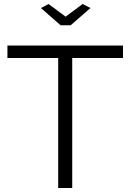

<svg xmlns="http://www.w3.org/2000/svg" viewBox="-20 -937 650 957"><path d="M222 -917 307 -854 392 -917 431 -897 332 -811H282L184 -897ZM593 -648H340V0H270V-648H17V-710H593Z"/></svg>

Font: Raleway-v4020
Style: Regular
Weight: 400
Designer: Matt McInerney, Pablo Impallari, Rodrigo Fuenzalida
Foundry: Matt McInerney, Pablo Impallari, Rodrigo Fuenzalida
Version: Version 4.020;PS 004.020;hotconv 1.0.88;makeotf.lib2.5.64775